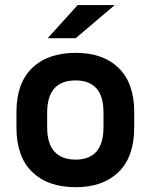

<svg xmlns="http://www.w3.org/2000/svg" viewBox="-20 -741 602 769"><path d="M45.9 -230.5V-292Q45.9 -408.2 108.9 -468.8Q171.9 -529.3 283.2 -529.3Q393.6 -529.3 455.6 -468.3Q517.6 -407.2 517.6 -292V-230.5Q517.6 -113.3 455.1 -52.2Q392.6 8.8 283.2 8.8Q171.9 8.8 108.9 -52.2Q45.9 -113.3 45.9 -230.5ZM394.5 -231.4V-290Q394.5 -356.4 365.7 -387.7Q336.9 -418.9 283.2 -418.9Q168.9 -418.9 168.9 -290V-231.4Q168.9 -102.5 283.2 -101.6Q394.5 -102.5 394.5 -231.4ZM291 -720.7H439.5L283.2 -587.9H170.9Z"/></svg>

Font: Dinish Expanded
Style: Bold
Weight: 700
Width: 7
Designer: Charles Nix
Foundry: Playbeing
Version: Version 2.005; ttfautohint (v1.8.3)